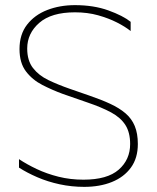

<svg xmlns="http://www.w3.org/2000/svg" viewBox="-20 -718 611 748"><path d="M487 -157Q487 -202 468.5 -231Q450 -260 413 -280Q376 -300 320 -319L225 -352Q184 -367 145 -387Q106 -407 81 -440Q56 -473 56 -527Q56 -584 85.5 -622Q115 -660 164 -679Q213 -698 272 -698Q345 -698 402 -677.5Q459 -657 489 -633V-597Q468 -614 435.5 -630.5Q403 -647 362 -658.5Q321 -670 272 -670Q180 -670 133 -629Q86 -588 86 -529Q86 -482 108.5 -453Q131 -424 168.5 -406Q206 -388 252 -372L327 -346Q374 -330 409.5 -313.5Q445 -297 469 -276.5Q493 -256 505 -227Q517 -198 517 -157Q517 -102 490 -65Q463 -28 416 -9Q369 10 308 10Q259 10 212.5 0Q166 -10 125.5 -27.5Q85 -45 54 -65V-98Q84 -78 123 -59.5Q162 -41 208 -29.5Q254 -18 305 -18Q398 -18 442.5 -57Q487 -96 487 -157Z"/></svg>

Font: Roundo Variable
Style: Regular
Weight: 200
Designer: Shiva Nallaperumal
Foundry: Indian Type Foundry
Version: Version 2.000